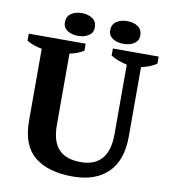

<svg xmlns="http://www.w3.org/2000/svg" viewBox="-93 -936 901 1023"><g transform="rotate(10 357.5 -424.0)"><path d="M7 -700H315V-662Q282 -641 239 -633V-248Q239 -199 250 -166Q261 -133 282 -112.5Q303 -92 332.5 -83Q362 -74 399 -74Q432 -74 459.5 -83.5Q487 -93 507.5 -114Q528 -135 539 -169Q550 -203 550 -253V-628Q527 -633 502.5 -642Q478 -651 462 -662V-700H710V-662Q692 -649 670 -641Q648 -633 627 -628V-252Q627 -124 559.5 -57.5Q492 9 369 9Q235 9 162 -51Q89 -111 89 -243V-633Q69 -636 47 -643.5Q25 -651 7 -662ZM431 -793Q431 -825 454.5 -841Q478 -857 513 -857Q548 -857 571 -841Q594 -825 594 -793Q594 -765 571 -749.5Q548 -734 513 -734Q478 -734 454.5 -749.5Q431 -765 431 -793ZM186 -793Q186 -825 209 -841Q232 -857 267 -857Q302 -857 325 -841Q348 -825 348 -793Q348 -765 325 -749.5Q302 -734 267 -734Q232 -734 209 -749.5Q186 -765 186 -793Z"/></g></svg>

Font: PTSerif
Style: Bold
Weight: 700
Designer: A.Korolkova, O.Umpeleva, V.Yefimov
Foundry: ParaType Ltd
Version: Version 1.000W OFL; ttfautohint (v1.2) -l 8 -r 50 -G 200 -x 